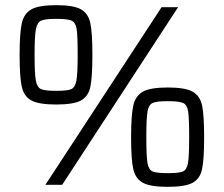

<svg xmlns="http://www.w3.org/2000/svg" viewBox="-20 -716 867 744"><path d="M56 -503Q56 -588 64.5 -626Q73 -664 102 -680Q131 -696 198 -696Q265 -696 293.5 -680Q322 -664 330 -626.5Q338 -589 338 -503Q338 -416 330 -379Q322 -342 293.5 -326.5Q265 -311 198 -311Q131 -311 102 -326.5Q73 -342 64.5 -379.5Q56 -417 56 -503ZM156 0 606 -688H670L221 0ZM281 -503Q281 -578 277 -603.5Q273 -629 257.5 -636Q242 -643 198 -643Q155 -643 139.5 -636Q124 -629 119 -602.5Q114 -576 114 -503Q114 -430 119 -403.5Q124 -377 139.5 -370.5Q155 -364 198 -364Q241 -364 256 -370.5Q271 -377 276 -403.5Q281 -430 281 -503ZM488 -184Q488 -269 496.5 -307Q505 -345 534 -361Q563 -377 630 -377Q697 -377 726 -361Q755 -345 763 -307.5Q771 -270 771 -184Q771 -98 763 -60.5Q755 -23 726 -7.5Q697 8 630 8Q563 8 534 -7.5Q505 -23 496.5 -60.5Q488 -98 488 -184ZM713 -184Q713 -259 709 -284.5Q705 -310 689.5 -317Q674 -324 630 -324Q587 -324 571.5 -317Q556 -310 551.5 -283.5Q547 -257 547 -184Q547 -111 551.5 -84.5Q556 -58 571.5 -51.5Q587 -45 630 -45Q673 -45 688.5 -51.5Q704 -58 708.5 -84.5Q713 -111 713 -184Z"/></svg>

Font: Source Han Sans & Saira Hybrid
Style: Regular
Weight: 400
Designer: Ryoko NISHIZUKA 西塚涼子 (kana & ideographs); Paul D. Hunt (Latin, Greek & Cyrillic); Wenlong ZHANG 张文龙 (bopomofo); Sandoll 
Foundry: Adobe Systems Incorporated
Version: Version 1.00;August 2, 2021;FontCreator 13.0.0.2675 64-bit